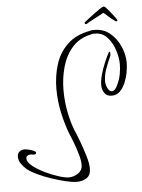

<svg xmlns="http://www.w3.org/2000/svg" viewBox="-53 -737 611 828"><g transform="rotate(-5 252.5 -323.5)"><path d="M246 48Q227 48 198 41Q169 34 137.5 23.5Q106 13 78.5 0Q51 -13 36 -25Q24 -35 13 -50Q2 -65 2 -82Q2 -96 11 -103.5Q20 -111 34 -111Q39 -111 50.5 -108.5Q62 -106 72 -101.5Q82 -97 82 -92Q82 -88 78.5 -86.5Q75 -85 72 -85Q68 -85 64.5 -86Q61 -87 58 -87Q51 -87 44.5 -83.5Q38 -80 38 -72Q38 -55 59.5 -38Q81 -21 111 -6.5Q141 8 169.5 17Q198 26 213 26Q235 26 254 13Q273 0 273 -22Q273 -42 266 -66.5Q259 -91 250 -115.5Q241 -140 233 -158Q216 -201 204.5 -253.5Q193 -306 193 -359Q193 -414 208.5 -464Q224 -514 261 -549.5Q298 -585 360 -596Q365 -598 369.5 -598Q374 -598 378 -598Q418 -598 446 -574.5Q474 -551 489.5 -515.5Q505 -480 505 -445Q505 -428 501 -405Q497 -382 488 -360Q479 -338 464.5 -323.5Q450 -309 428 -309Q407 -309 397 -324Q387 -339 387 -358Q387 -378 394 -403Q401 -428 411 -452Q421 -476 430 -493Q431 -494 432.5 -496.5Q434 -499 436 -499Q438 -499 438 -494V-487Q438 -481 435 -476Q425 -454 415 -426.5Q405 -399 405 -374Q405 -358 412.5 -343Q420 -328 431 -328Q437 -328 443.5 -334Q450 -340 456 -354Q466 -374 470.5 -397Q475 -420 475 -442Q475 -469 464.5 -502Q454 -535 433 -558.5Q412 -582 379 -582H373Q365 -582 362 -580Q311 -569 280.5 -534Q250 -499 236.5 -450.5Q223 -402 223 -350Q223 -302 232 -256Q241 -210 255 -175Q264 -155 276 -122.5Q288 -90 297.5 -58Q307 -26 307 -5Q307 24 289.5 36Q272 48 246 48ZM350 -628Q346 -626 345 -626Q341 -626 339.5 -629.5Q338 -633 341 -635Q347 -640 359.5 -649.5Q372 -659 386 -669.5Q400 -680 411.5 -687.5Q423 -695 427 -695Q432 -695 443.5 -681.5Q455 -668 466 -653.5Q477 -639 479 -635Q481 -633 481 -632Q481 -627 476 -627Q473 -627 472 -628Q452 -642 441 -653Q430 -664 423 -668Q418 -665 403 -657Q388 -649 372.5 -641Q357 -633 350 -628Z"/></g></svg>

Font: Sassy Frass
Style: Regular
Weight: 400
Designer: Robert E. Leuschke
Foundry: Robert E. Leuschke
Version: Version 1.010; ttfautohint (v1.8.3)